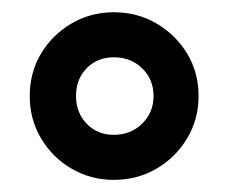

<svg xmlns="http://www.w3.org/2000/svg" viewBox="-20 -847 371 312"><path d="M302.7 -690.9Q302.7 -653.3 284.2 -622.3Q265.6 -591.3 234.4 -573Q203.1 -554.7 165 -554.7Q127.4 -554.7 96.2 -573Q64.9 -591.3 46.6 -622.3Q28.3 -653.3 28.3 -690.9Q28.3 -729 46.6 -759.8Q64.9 -790.5 96.2 -808.8Q127.4 -827.1 165 -827.1Q203.1 -827.1 234.4 -808.8Q265.6 -790.5 284.2 -759.8Q302.7 -729 302.7 -690.9ZM229.5 -690.9Q229.5 -718.3 210.9 -736.1Q192.4 -753.9 165 -753.9Q138.2 -753.9 120.8 -736.1Q103.5 -718.3 103.5 -690.9Q103.5 -664.1 120.8 -646Q138.2 -627.9 165 -627.9Q192.4 -627.9 210.9 -646Q229.5 -664.1 229.5 -690.9Z"/></svg>

Font: Estedad-FD Black
Style: Regular
Weight: 900
Designer: Amin Abedi
Version: Version 7.3